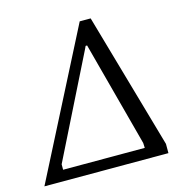

<svg xmlns="http://www.w3.org/2000/svg" viewBox="-163 -738 789 828"><g transform="rotate(-15 231.0 -324.0)"><path d="M-65.4 0 265.8 -648H314.7L488.3 -41.3V0ZM31 -48.3H395.5L394.6 -70.3L273.8 -523.7L269.7 -539.2H263.1L255.3 -522.9L31 -72.7Z"/></g></svg>

Font: Faustina Light
Style: Italic
Weight: 300
Italic angle: -8°
Designer: Alfonso Garcia
Foundry: http://www.omnibus-type.com
Version: Version 1.200